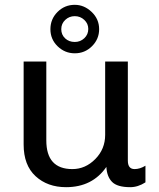

<svg xmlns="http://www.w3.org/2000/svg" viewBox="-20 -766 658 796"><path d="M290 -545Q249 -545 219 -574Q189 -603 189 -645Q189 -687 218.5 -716.5Q248 -746 290 -746Q329 -746 360 -716.5Q391 -687 391 -645Q391 -604 361.5 -574.5Q332 -545 290 -545ZM290 -592Q313 -592 329.5 -607.5Q346 -623 346 -646Q346 -668 329.5 -683.5Q313 -699 290 -699Q267 -699 250.5 -683.5Q234 -668 234 -645Q234 -622 250 -607Q266 -592 290 -592ZM172 -511V-184Q172 -65 280 -65Q334 -65 375 -106.5Q416 -148 416 -207V-511H510V-100Q510 -65 538 -65Q560 -65 583 -79V-10Q552 10 520 10Q466 10 444.5 -12Q423 -34 421 -74Q363 10 254 10Q177 10 127.5 -35.5Q78 -81 78 -167V-511Z"/></svg>

Font: Chivo
Style: Regular
Weight: 400
Designer: Hector Gatti
Foundry: Omnibus-Type
Version: Version 1.007;PS 001.007;hotconv 1.0.88;makeotf.lib2.5.64775